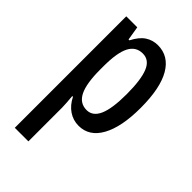

<svg xmlns="http://www.w3.org/2000/svg" viewBox="-238 -630 950 950"><g transform="rotate(45 236.5 -155.0)"><path d="M276 -550Q352 -550 393.5 -479Q435 -408 435 -270Q435 -137 394.5 -63.5Q354 10 280 10Q242 10 210.5 -11Q179 -32 159 -72H154Q156 -48 157.5 -29Q159 -10 159 3V240H64V-540H141L153 -467H159Q182 -512 211 -531Q240 -550 276 -550ZM252 -468Q204 -468 181.5 -424Q159 -380 159 -286V-263Q159 -165 182 -119Q205 -73 253 -73Q296 -73 317 -121Q338 -169 338 -269Q338 -369 318 -418.5Q298 -468 252 -468Z"/></g></svg>

Font: Noto Sans Tamil ExtraCondensed Medium
Style: Regular
Weight: 500
Width: 2
Designer: Jelle Bosma - Monotype Design Team
Foundry: Monotype Imaging Inc.
Version: Version 2.004; ttfautohint (v1.8.4.7-5d5b)